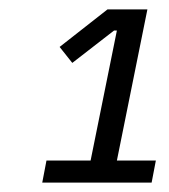

<svg xmlns="http://www.w3.org/2000/svg" viewBox="-20 -718 360 409"><path d="M70 -329 79 -376H173L229 -653H223L134 -584L107 -618L209 -698H294L229 -376H312L303 -329Z"/></svg>

Font: IBM Plex Sans Condensed
Style: Italic
Weight: 400
Width: 3
Italic angle: -11°
Designer: Mike Abbink, Paul van der Laan, Pieter van Rosmalen
Foundry: Bold Monday
Version: Version 1.3